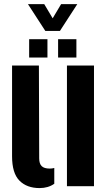

<svg xmlns="http://www.w3.org/2000/svg" viewBox="-20 -926 537 955"><path d="M40 -149V-600H173.5L175 -138Q175 -112 187.2 -99.8Q199.5 -87.5 227.5 -87.5Q239.5 -87.5 250 -90.5V-12Q219.5 9.5 177 9.5Q113.5 9.5 76.8 -27.5Q40 -64.5 40 -149ZM313 0V-600H447.5V0ZM269 -640V-731H360V-640ZM125 -640V-731H216V-640ZM205.5 -772 119 -905.5H200L242 -835L284 -905.5H364.5L278 -772Z"/></svg>

Font: Big Shoulders Stencil Text Thin ExtraBold
Style: Regular
Weight: 800
Version: Version 2.001